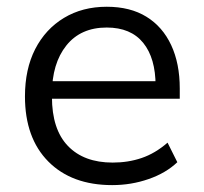

<svg xmlns="http://www.w3.org/2000/svg" viewBox="-20 -531 594 560"><path d="M307.3 8.9Q189.3 8.9 121.1 -59.7Q52.8 -128.4 52.8 -249.9Q52.8 -329.4 82.7 -387.9Q112.7 -446.3 166.6 -478.8Q220.5 -511.3 291.3 -511.3Q360 -511.3 407.2 -482.1Q454.3 -453 479.3 -399.4Q504.3 -345.8 504.3 -272.9V-243.1H114.5V-294.2H450.8L433.8 -280.8Q433.8 -361.4 397.7 -406Q361.5 -450.7 291.2 -450.7Q215.4 -450.7 173.5 -398.3Q131.5 -345.8 131.5 -257.2V-248.5Q131.5 -153.7 178.1 -105.3Q224.7 -56.8 308.7 -56.8Q353.9 -56.8 393.2 -70.2Q432.6 -83.6 468.7 -114.9L497.2 -57.9Q463.9 -26.2 413.3 -8.7Q362.8 8.9 307.3 8.9Z"/></svg>

Font: Mulish ExtraLight
Style: Regular
Weight: 200
Designer: Vernon Adams
Foundry: Vernon Adams
Version: Version 3.603